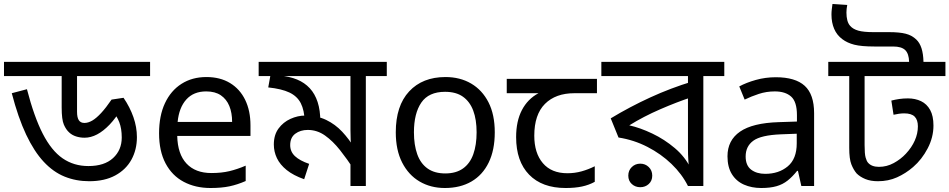

<svg xmlns="http://www.w3.org/2000/svg" viewBox="-30 -932 4757 962"><path d="M722 -622V-551H356V-372Q356 -343 365 -329.5Q374 -316 393 -316Q412 -316 432.5 -328Q453 -340 477 -366Q501 -392 529 -433L589 -442Q621 -395 638.5 -345Q656 -295 656 -245Q656 -182 628.5 -132Q601 -82 547.5 -53Q494 -24 417 -24Q351 -24 294 -47Q237 -70 189 -121.5Q141 -173 101 -257.5Q61 -342 29 -465L105 -485Q141 -346 184.5 -261.5Q228 -177 284 -138.5Q340 -100 413 -100Q493 -100 536.5 -140Q580 -180 580 -243Q580 -288 567.5 -320Q555 -352 535 -373L581 -392Q551 -341 519.5 -308Q488 -275 456.5 -258.5Q425 -242 394 -242Q371 -242 351 -248.5Q331 -255 317 -268Q301 -282 290 -307.5Q279 -333 279 -393V-551H-10V-622Z M1004 -546Q1073 -546 1122.5 -516Q1172 -486 1198.5 -431.5Q1225 -377 1225 -304V-251H858Q860 -160 904.5 -112.5Q949 -65 1029 -65Q1080 -65 1119.5 -74.5Q1159 -84 1201 -102V-25Q1160 -7 1120 1.5Q1080 10 1025 10Q949 10 890.5 -21Q832 -52 799.5 -113.5Q767 -175 767 -264Q767 -352 796.5 -415Q826 -478 879.5 -512Q933 -546 1004 -546ZM1003 -474Q940 -474 903.5 -433.5Q867 -393 860 -321H1133Q1133 -367 1119 -401Q1105 -435 1076.5 -454.5Q1048 -474 1003 -474Z M1908 -622V-551H1803V0H1726V-135L1744 -82Q1709 -135 1673.5 -180Q1638 -225 1598.5 -253Q1559 -281 1512 -281Q1475 -281 1449.5 -262Q1424 -243 1424 -205Q1424 -172 1448 -149.5Q1472 -127 1519 -111L1494 -34Q1440 -53 1406.5 -80Q1373 -107 1357.5 -139.5Q1342 -172 1342 -208Q1342 -256 1365.5 -288Q1389 -320 1425.5 -336.5Q1462 -353 1499 -353Q1559 -353 1604.5 -331Q1650 -309 1684.5 -272Q1719 -235 1747 -189L1730 -186Q1728 -209 1727 -232.5Q1726 -256 1726 -281V-551H1266V-622ZM1575 -323Q1575 -317 1574.5 -311Q1574 -305 1573 -299L1497 -322Q1495 -380 1477 -415Q1459 -450 1420 -468.5Q1381 -487 1314 -494L1327 -566L1373 -553Q1421 -549 1458.5 -533.5Q1496 -518 1522 -490Q1548 -462 1561.5 -420.5Q1575 -379 1575 -323Z M2449 -269Q2449 -180 2418.5 -117.5Q2388 -55 2332 -22.5Q2276 10 2199 10Q2128 10 2072.5 -22.5Q2017 -55 1985 -117.5Q1953 -180 1953 -269Q1953 -402 2020 -474Q2087 -546 2202 -546Q2275 -546 2330.5 -513.5Q2386 -481 2417.5 -419.5Q2449 -358 2449 -269ZM2044 -269Q2044 -206 2060.5 -159.5Q2077 -113 2112 -88Q2147 -63 2201 -63Q2255 -63 2290 -88Q2325 -113 2341.5 -159.5Q2358 -206 2358 -269Q2358 -333 2341 -378Q2324 -423 2289.5 -447.5Q2255 -472 2200 -472Q2118 -472 2081 -418Q2044 -364 2044 -269Z M2804 10Q2686 10 2621 -57Q2556 -124 2556 -245Q2556 -325 2585 -380.5Q2614 -436 2668 -465H2509V-537H2961V-465H2848Q2754 -465 2700.5 -411.5Q2647 -358 2647 -252Q2647 -165 2690 -114.5Q2733 -64 2813 -64Q2850 -64 2884 -73.5Q2918 -83 2950 -99V-21Q2921 -5 2886 2.5Q2851 10 2804 10Z M3599 -622V-551H3494V0H3417Q3387 -60 3334.5 -110.5Q3282 -161 3214 -196Q3146 -231 3069 -243L3030 -339Q3126 -397 3228.5 -444Q3331 -491 3440 -524L3417 -482V-551H2983V-622ZM3417 -474 3438 -446Q3362 -421 3278 -384.5Q3194 -348 3123 -304Q3177 -292 3238 -263Q3299 -234 3351 -190Q3403 -146 3431 -88H3422Q3420 -111 3418.5 -134Q3417 -157 3417 -189ZM3178 6Q3153 6 3135.5 -10Q3118 -26 3118 -52Q3118 -78 3135.5 -95Q3153 -112 3178 -112Q3203 -112 3220.5 -95Q3238 -78 3238 -52Q3238 -26 3220.5 -10Q3203 6 3178 6Z M3857 -545Q3955 -545 4002 -502Q4049 -459 4049 -365V0H3985L3968 -76H3964Q3941 -47 3916.5 -27.5Q3892 -8 3860.5 1Q3829 10 3784 10Q3736 10 3697.5 -7Q3659 -24 3637 -59.5Q3615 -95 3615 -149Q3615 -229 3678 -272.5Q3741 -316 3872 -320L3963 -323V-355Q3963 -422 3934 -448Q3905 -474 3852 -474Q3810 -474 3772 -461.5Q3734 -449 3701 -433L3674 -499Q3709 -518 3757 -531.5Q3805 -545 3857 -545ZM3883 -259Q3783 -255 3744.5 -227Q3706 -199 3706 -148Q3706 -103 3733.5 -82Q3761 -61 3804 -61Q3872 -61 3917 -98.5Q3962 -136 3962 -214V-262Z M4707 -622V-551H4302V-205Q4302 -161 4307 -143Q4312 -125 4319 -117Q4337 -96 4374 -96Q4413 -96 4448 -115Q4483 -134 4509 -162Q4538 -193 4553.5 -228Q4569 -263 4569 -299Q4569 -331 4553 -347.5Q4537 -364 4500 -364Q4488 -364 4474 -362Q4460 -360 4447 -357L4436 -428Q4455 -433 4475.5 -436Q4496 -439 4519 -439Q4556 -439 4585 -425Q4614 -411 4630.5 -381Q4647 -351 4647 -303Q4647 -244 4618 -188.5Q4589 -133 4545 -95Q4508 -63 4464.5 -43.5Q4421 -24 4369 -24Q4332 -24 4305.5 -35Q4279 -46 4262 -63Q4246 -82 4235.5 -109Q4225 -136 4225 -191V-551H4120V-622ZM4525 -622Q4524 -663 4505.5 -681Q4487 -699 4445 -699H4351Q4286 -699 4250.5 -708Q4215 -717 4190 -736Q4163 -756 4149.5 -787.5Q4136 -819 4136 -859Q4136 -872 4137.5 -884.5Q4139 -897 4141 -912L4215 -907Q4213 -896 4212 -887.5Q4211 -879 4211 -869Q4211 -847 4215.5 -830Q4220 -813 4230 -802Q4244 -786 4270.5 -778.5Q4297 -771 4346 -771H4424Q4477 -771 4508 -763Q4539 -755 4561 -734Q4578 -718 4587 -690.5Q4596 -663 4597 -622Z"/></svg>

Font: bangla15
Style: Regular
Weight: 400
Designer: Jelle Bosma - Monotype Design Team
Foundry: Monotype Imaging Inc.
Version: Version 2.006